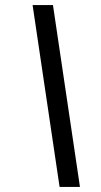

<svg xmlns="http://www.w3.org/2000/svg" viewBox="-20 -734 396 754"><path d="M214 0 108 -714H188L294 0Z"/></svg>

Font: Noto Sans IKEA
Style: Italic
Weight: 400
Italic angle: -12°
Designer: Monotype Design Team
Foundry: Monotype Imaging Inc.
Version: Version 2.001